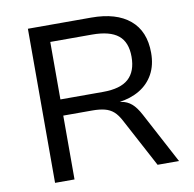

<svg xmlns="http://www.w3.org/2000/svg" viewBox="-79 -785 875 865"><g transform="rotate(-10 358.5 -352.5)"><path d="M104 0V-705H394Q508 -705 570 -653Q632 -601 632 -502Q632 -446 609.5 -405Q587 -364 546 -339.5Q505 -315 450 -308L453 -309L463 -307Q488 -303 508 -286Q528 -269 547 -233L671 0H573L455 -221Q440 -250 423 -265Q406 -280 382.5 -286Q359 -292 326 -292H193V0ZM193 -366H388Q468 -366 505 -399.5Q542 -433 542 -500Q542 -567 503.5 -598Q465 -629 384 -629H193Z"/></g></svg>

Font: Nunito Sans 8pt
Style: Regular
Weight: 400
Version: Version 3.101;gftools[0.9.27]